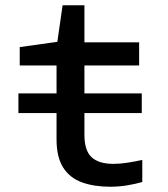

<svg xmlns="http://www.w3.org/2000/svg" viewBox="-20 -700 640 730"><path d="M50 -270V-345H195V-451H55V-521L198 -541L218 -680H301V-539H509V-451H301V-345H519V-270H301V-187Q301 -127 328.5 -102Q356 -77 411 -77Q437 -77 465.5 -81.5Q494 -86 521 -92V-8Q493 0 462 5Q431 10 399 10Q338 10 292 -6.5Q246 -23 220.5 -62.5Q195 -102 195 -170V-270Z"/></svg>

Font: Noto Sans Mono Medium
Style: Regular
Weight: 500
Designer: Monotype Design Team
Foundry: Monotype Imaging Inc.
Version: Version 2.014